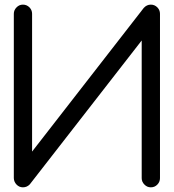

<svg xmlns="http://www.w3.org/2000/svg" viewBox="-20 -801 743 821"><path d="M585.9 -39.1V-627.9L107.4 -12.7Q95.2 0 78.1 0Q62 0 50.8 -11.7Q39.6 -23.4 39.1 -39.1V-742.2Q39.1 -757.8 50.8 -769.5Q62 -781.2 78.1 -781.2Q94.2 -781.2 106 -769.5Q117.2 -757.8 117.2 -742.2V-152.8L594.7 -767.1Q607.4 -781.2 625 -781.2Q641.1 -781.2 652.8 -769.5Q664.1 -757.8 664.1 -742.2V-39.1Q664.1 -23.4 652.8 -11.7Q641.6 0 625 0Q608.9 0 597.7 -11.7Q585.9 -23.4 585.9 -39.1Z"/></svg>

Font: Comfortaa
Style: Regular
Weight: 400
Designer: Johan Aakerlund
Foundry: Johan Aakerlund
Version: Version 2.001; ttfautohint (v1.4.1)